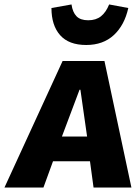

<svg xmlns="http://www.w3.org/2000/svg" viewBox="-71 -842 629 862"><path d="M333 -118H167L124 0H-51L210 -568H398L519 0H349ZM207 -229H320L290 -439H286ZM316 -640Q238 -640 199 -684Q160 -728 160 -806L250 -822Q255 -787 272.5 -769Q290 -751 325 -751Q360 -751 382.5 -769Q405 -787 419 -822L505 -806Q488 -729 440 -684.5Q392 -640 316 -640Z"/></svg>

Font: Qjlgwqiwhsfqbnnlvksmvfsycuq
Style: Regular
Weight: 700
Italic angle: -8°
Designer: Carrois Corporate & Edenspiekermann
Foundry: Carrois Corporate GbR & Edenspiekermann AG
Version: Version 2.001